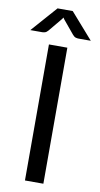

<svg xmlns="http://www.w3.org/2000/svg" viewBox="-116 -952 517 996"><g transform="rotate(10 143.0 -454.0)"><path d="M302 -773H237Q231 -773 222.8 -775.2Q214.5 -777.5 206 -787.5L147.5 -858L141.5 -867L135.5 -858L77 -787.5Q68.5 -777.5 60.2 -775.2Q52 -773 46 -773H-16.5L103 -908.5H183ZM188.5 0H91.5V-716.5H188.5Z"/></g></svg>

Font: TypoPRO Lato
Style: Regular
Weight: 400
Designer: Lukasz Dziedzic with Adam Twardoch and Botio Nikoltchev
Foundry: tyPoland Lukasz Dziedzic
Version: Version 2.010; 2014-09-01; http://www.latofonts.com/